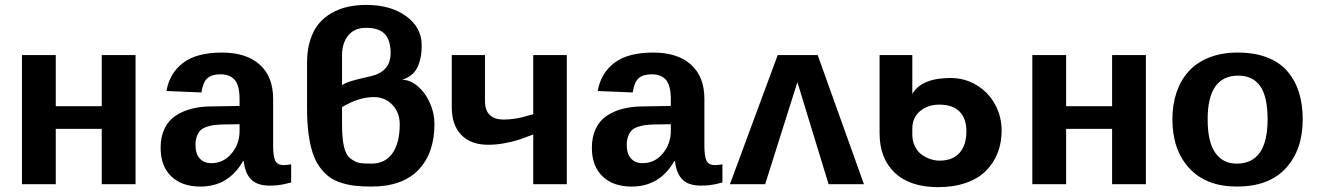

<svg xmlns="http://www.w3.org/2000/svg" viewBox="-20 -753 5385 785"><path d="M69.8 -527.8H208V-318.8H396V-527.8H534.2V0H396V-226.1H208V0H69.8Z M799.3 9.8Q723.6 9.8 680.2 -32Q636.7 -73.7 636.7 -148.9Q636.7 -193.8 652.8 -227.3Q668.9 -260.7 698.2 -280Q727.5 -299.3 764.2 -308.6Q800.8 -317.9 845.7 -317.9L959.5 -319.8V-347.2Q959.5 -402.8 939.9 -426Q920.4 -449.2 881.3 -449.2Q845.7 -449.2 827.6 -432.9Q809.6 -416.5 803.7 -375L660.6 -380.9Q673.3 -454.1 728.8 -496.1Q784.2 -538.1 887.7 -538.1Q986.8 -538.1 1041.7 -489Q1096.7 -439.9 1096.7 -349.1V-155.8Q1096.7 -114.7 1105.2 -96.4Q1113.8 -78.1 1139.6 -78.1Q1155.8 -78.1 1170.4 -81.1V-6.8Q1167.5 -6.3 1159.9 -4.4Q1152.3 -2.4 1150.1 -2Q1147.9 -1.5 1141.6 0Q1135.3 1.5 1132.6 1.7Q1129.9 2 1124.3 2.9Q1118.7 3.9 1114.7 4.4Q1110.8 4.9 1105.2 5.1Q1099.6 5.4 1094.2 5.6Q1088.9 5.9 1082.5 5.9Q1032.2 5.9 1007.1 -19Q981.9 -43.9 976.6 -94.2H973.6Q914.1 9.8 799.3 9.8ZM959.5 -217.8V-245.1L888.7 -244.1Q867.7 -243.2 854.5 -241.5Q841.3 -239.7 825.4 -234.6Q809.6 -229.5 800.5 -220.9Q791.5 -212.4 785.4 -197Q779.3 -181.6 779.3 -160.2Q779.3 -124 796.6 -105Q814 -85.9 843.8 -85.9Q894 -85.9 926.8 -125.5Q959.5 -165 959.5 -217.8Z M1704.1 -567.9Q1704.1 -544.4 1701.2 -525.4Q1698.2 -506.3 1690.4 -485.8Q1682.6 -465.3 1665.8 -450Q1648.9 -434.6 1624 -426.8Q1656.7 -426.8 1687.5 -400.9Q1718.3 -375 1737.3 -333Q1756.3 -291 1756.3 -246.1Q1756.3 -126.5 1690.7 -58.3Q1625 9.8 1498 9.8Q1460 9.8 1430.7 6.3Q1401.4 2.9 1373 -6.3Q1344.7 -15.6 1324.2 -31.2Q1303.7 -46.9 1286.4 -71Q1269 -95.2 1258.1 -128.9Q1247.1 -162.6 1241.2 -208Q1235.4 -253.4 1235.4 -311V-497.1Q1235.4 -547.9 1248 -588.1Q1260.7 -628.4 1282.7 -655.3Q1304.7 -682.1 1335.7 -699.7Q1366.7 -717.3 1401.9 -725.1Q1437 -732.9 1478 -732.9Q1576.7 -732.9 1640.4 -687Q1704.1 -641.1 1704.1 -567.9ZM1378.4 -245.1Q1378.4 -187.5 1386.5 -152.8Q1394.5 -118.2 1414.1 -104Q1433.6 -89.8 1449.5 -86.9Q1465.3 -84 1498 -84Q1554.7 -84 1584.5 -126.2Q1614.3 -168.5 1614.3 -245.1Q1614.3 -292.5 1584.5 -324.2Q1554.7 -356 1508.3 -356Q1446.3 -356 1378.4 -314.9ZM1378.4 -404.8Q1382.8 -408.2 1389.2 -411.4Q1395.5 -414.6 1404.1 -417.5Q1412.6 -420.4 1419.7 -422.6Q1426.8 -424.8 1438.5 -427.7Q1450.2 -430.7 1456.3 -432.1Q1462.4 -433.6 1475.8 -436.8Q1489.3 -439.9 1494.1 -440.9Q1577.1 -459.5 1577.1 -536.1Q1577.1 -587.4 1553.7 -613.3Q1530.3 -639.2 1476.1 -639.2Q1429.7 -639.2 1404.1 -608.4Q1378.4 -577.6 1378.4 -525.9Z M1827.1 -527.8H1962.9V-339.8Q1962.9 -264.2 2040 -264.2Q2061 -264.2 2082 -267.3Q2103 -270.5 2116.9 -274.2Q2130.9 -277.8 2160.2 -286.1V-527.8H2297.4V0H2160.2V-203.1Q2122.6 -189 2102.8 -182.1Q2083 -175.3 2047.1 -168.2Q2011.2 -161.1 1976.1 -161.1Q1904.3 -161.1 1865.7 -201.7Q1827.1 -242.2 1827.1 -314Z M2562.5 9.8Q2486.8 9.8 2443.4 -32Q2399.9 -73.7 2399.9 -148.9Q2399.9 -193.8 2416 -227.3Q2432.1 -260.7 2461.4 -280Q2490.7 -299.3 2527.3 -308.6Q2564 -317.9 2608.9 -317.9L2722.7 -319.8V-347.2Q2722.7 -402.8 2703.1 -426Q2683.6 -449.2 2644.5 -449.2Q2608.9 -449.2 2590.8 -432.9Q2572.8 -416.5 2566.9 -375L2423.8 -380.9Q2436.5 -454.1 2491.9 -496.1Q2547.4 -538.1 2650.9 -538.1Q2750 -538.1 2804.9 -489Q2859.9 -439.9 2859.9 -349.1V-155.8Q2859.9 -114.7 2868.4 -96.4Q2877 -78.1 2902.8 -78.1Q2918.9 -78.1 2933.6 -81.1V-6.8Q2930.7 -6.3 2923.1 -4.4Q2915.5 -2.4 2913.3 -2Q2911.1 -1.5 2904.8 0Q2898.4 1.5 2895.8 1.7Q2893.1 2 2887.5 2.9Q2881.8 3.9 2877.9 4.4Q2874 4.9 2868.4 5.1Q2862.8 5.4 2857.4 5.6Q2852.1 5.9 2845.7 5.9Q2795.4 5.9 2770.3 -19Q2745.1 -43.9 2739.7 -94.2H2736.8Q2677.2 9.8 2562.5 9.8ZM2722.7 -217.8V-245.1L2651.9 -244.1Q2630.9 -243.2 2617.7 -241.5Q2604.5 -239.7 2588.6 -234.6Q2572.8 -229.5 2563.7 -220.9Q2554.7 -212.4 2548.6 -197Q2542.5 -181.6 2542.5 -160.2Q2542.5 -124 2559.8 -105Q2577.1 -85.9 2606.9 -85.9Q2657.2 -85.9 2689.9 -125.5Q2722.7 -165 2722.7 -217.8Z M3367.7 0 3240.2 -417 3108.4 0H2964.4L3159.7 -527.8H3323.2L3512.2 0Z M3576.2 -208V-405.8V-527.8H3710V-369.1Q3748 -434.1 3866.2 -434.1Q3925.3 -434.1 3973.6 -404.5Q4022 -375 4048.6 -325.7Q4075.2 -276.4 4075.2 -219.2Q4075.2 -169.9 4059.1 -128.4Q4043 -86.9 4011.7 -55.2Q3980.5 -23.4 3930.2 -5.6Q3879.9 12.2 3815.9 12.2Q3700.7 12.2 3638.4 -46.6Q3576.2 -105.5 3576.2 -208ZM3931.2 -216.8Q3931.2 -268.6 3903.1 -296.9Q3875 -325.2 3820.3 -325.2Q3773.4 -325.2 3741.7 -298.6Q3710 -272 3710 -226.1V-204.1Q3710 -175.8 3720.9 -154.1Q3731.9 -132.3 3749 -120.4Q3766.1 -108.4 3784.7 -102.3Q3803.2 -96.2 3821.3 -96.2Q3874.5 -96.2 3902.8 -127.7Q3931.2 -159.2 3931.2 -216.8Z M4200.7 -527.8H4338.9V-318.8H4526.9V-527.8H4665V0H4526.9V-226.1H4338.9V0H4200.7Z M5306.2 -265.1Q5306.2 -140.1 5237.1 -65.2Q5168 9.8 5037.6 9.8Q4911.6 9.8 4842.5 -65.2Q4773.4 -140.1 4773.4 -265.1Q4773.4 -324.7 4790 -374.3Q4806.6 -423.8 4839.1 -460.4Q4871.6 -497.1 4923.1 -517.6Q4974.6 -538.1 5040.5 -538.1Q5109.9 -538.1 5161.6 -517.8Q5213.4 -497.6 5244.6 -460.4Q5275.9 -423.3 5291 -374.5Q5306.2 -325.7 5306.2 -265.1ZM5162.6 -265.1Q5162.6 -357.4 5132.6 -400.6Q5102.5 -443.8 5042.5 -443.8Q4917.5 -443.8 4917.5 -265.1Q4917.5 -172.9 4948.7 -128.4Q4980 -84 5036.1 -84Q5162.6 -84 5162.6 -265.1Z"/></svg>

Font: Libra Sans Modern
Style: Bold
Weight: 700
Foundry: Stefan Peev, Context Ltd
Version: Version 1.000